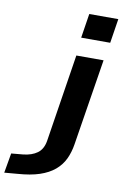

<svg xmlns="http://www.w3.org/2000/svg" viewBox="-243 -792 672 1042"><g transform="rotate(10 93.0 -271.0)"><path d="M141 -601 162 -735H322L301 -601ZM-143 193 -124 84 -59 78Q-12 73 18 51.5Q48 30 56 -16L132 -501H282L206 -25Q199 20 181.5 57Q164 94 131.5 121.5Q99 149 49.5 165.5Q0 182 -72 187Z"/></g></svg>

Font: Nunito Sans 7pt Expanded
Style: Bold Italic
Weight: 700
Width: 7
Italic angle: -9°
Designer: Vernon Adams
Foundry: Vernon Adams
Version: Version 3.101;gftools[0.9.27]